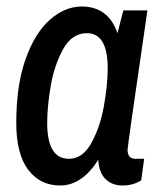

<svg xmlns="http://www.w3.org/2000/svg" viewBox="-20 -558 496 590"><path d="M30 -180Q30 -297 59 -377.5Q88 -458 134 -498Q180 -538 231 -538Q313 -538 341 -456L359 -526H433Q372 -109 372 -98Q372 -70 396 -70H423L414 -4Q389 12 357 12Q324 12 304 -8Q284 -28 282 -67Q232 12 165 12Q103 12 66.5 -36.5Q30 -85 30 -180ZM311 -348Q311 -456 247 -456Q201 -456 174 -407Q147 -358 136 -294.5Q125 -231 125 -180Q125 -70 192 -70Q234 -70 261 -119Q288 -168 299.5 -233.5Q311 -299 311 -348Z"/></svg>

Font: Archivo Narrow Medium
Style: Italic
Weight: 500
Italic angle: -8°
Designer: Hector Gatti
Foundry: Omnibus-Type
Version: Version 2.001